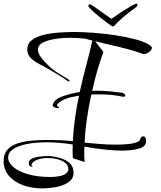

<svg xmlns="http://www.w3.org/2000/svg" viewBox="-92 -858 890 1062"><path d="M141 184Q83 184 34.5 166Q-14 148 -43 114Q-72 80 -72 33Q-72 -6 -51.5 -29.5Q-31 -53 4 -64.5Q39 -76 83.5 -80Q128 -84 176 -84Q208 -84 242 -82.5Q276 -81 311 -77Q314 -142 323 -205Q332 -268 345 -329Q321 -325 301.5 -320.5Q282 -316 266 -309Q247 -301 235 -291Q223 -281 223 -275Q223 -270 230 -269Q234 -268 234.5 -265Q235 -262 231 -260Q223 -258 210.5 -263.5Q198 -269 200 -280Q202 -288 211 -299.5Q220 -311 246 -322Q266 -330 291.5 -337Q317 -344 349 -349Q366 -426 385 -497Q404 -568 419 -634Q409 -636 399.5 -638.5Q390 -641 380 -644Q361 -646 340 -647.5Q319 -649 297 -649Q254 -649 212.5 -642.5Q171 -636 144.5 -622Q118 -608 118 -583Q118 -564 134 -542Q150 -520 172 -499Q198 -473 227.5 -455Q257 -437 286 -419Q294 -414 292 -409.5Q290 -405 285 -408Q255 -430 219 -451Q183 -472 148 -492Q131 -500 110 -512.5Q89 -525 74 -542Q59 -559 59 -581Q58 -616 84 -636Q110 -656 150.5 -665.5Q191 -675 236.5 -678Q282 -681 320 -681Q367 -681 427.5 -676.5Q488 -672 549.5 -662.5Q611 -653 662.5 -639Q714 -625 741 -605Q748 -599 748 -593Q748 -584 738.5 -575Q729 -566 717 -561.5Q705 -557 697 -560Q643 -580 576 -596Q509 -612 434 -630L480 -571Q465 -530 448.5 -475Q432 -420 418 -355Q426 -356 434 -356Q442 -356 451 -356Q480 -356 513 -353Q546 -350 583 -345Q601 -340 601 -329Q601 -323 591 -323Q590 -323 587.5 -323Q585 -323 582 -324Q528 -336 456 -336Q446 -336 435 -336Q424 -336 413 -335Q399 -271 389 -203Q379 -135 376 -69Q406 -66 454 -62Q502 -58 550 -58Q588 -58 620 -61.5Q652 -65 671 -74Q680 -79 681.5 -82.5Q683 -86 684 -88Q687 -104 701 -104Q709 -104 713 -95Q716 -86 716 -78Q716 -47 677 -36Q638 -25 584 -25Q546 -25 505.5 -29Q465 -33 430.5 -38Q396 -43 375 -47Q375 -37 374.5 -26Q374 -15 374 -4Q374 6 374.5 16.5Q375 27 376 38L311 17Q310 -2 309.5 -21Q309 -40 310 -59Q232 -71 167 -71Q131 -71 93.5 -67Q56 -63 24 -53Q-8 -43 -27.5 -27Q-47 -11 -47 13Q-47 41 -18 66Q11 91 64 106Q117 121 188 121Q242 120 265 107Q288 94 286 75Q285 55 268 42Q251 29 225.5 22.5Q200 16 173 16Q141 16 114.5 25.5Q88 35 82 53L83 58Q89 59 89 62Q89 64 84 64Q74 64 70.5 56.5Q67 49 67 44Q67 28 84.5 19.5Q102 11 128 8Q154 5 179 5Q209 7 240.5 16Q272 25 293.5 44.5Q315 64 315 100Q313 133 284.5 151.5Q256 170 216.5 177Q177 184 141 184ZM533 -711Q522 -714 459 -764Q397 -815 397 -825Q397 -834 405 -834Q410 -834 430.5 -820Q451 -806 477 -787Q503 -768 524 -754Q538 -762 551 -772Q564 -782 589 -798Q617 -815 636 -826Q655 -837 665 -838L669 -831L664 -821Q576 -757 539 -714Z"/></svg>

Font: Festive
Style: Regular
Weight: 400
Designer: Robert E. Leuschke
Foundry: Robert E. Leuschke
Version: Version 1.101; ttfautohint (v1.8.3)